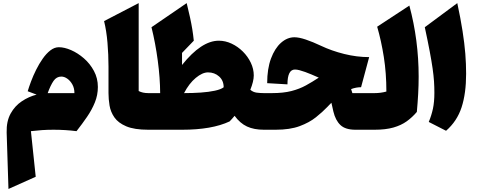

<svg xmlns="http://www.w3.org/2000/svg" viewBox="-20 -846 3121 1252"><path d="M218.8 -229 160.6 -251Q168.5 -277.8 182.4 -314.9Q196.3 -352.1 215.6 -390.9Q234.9 -429.7 258.3 -463.1Q281.7 -496.6 308.3 -517.3Q335 -538.1 363.8 -538.1Q399.9 -538.1 443.4 -519.3Q486.8 -500.5 526.9 -465.8Q566.9 -431.2 592.5 -383.5Q618.2 -335.9 618.2 -278.8Q618.2 -226.1 598.6 -178Q579.1 -129.9 547.6 -84Q516.1 -38.1 479 9.3Q406.2 0 329.1 0Q290 0 253.7 2.4Q217.3 4.9 181.6 9.3L212.9 306.6L35.2 386.2L23.4 17.6Q21.5 -55.2 49.3 -105.5Q77.1 -155.8 122.8 -186Q168.5 -216.3 218.8 -229ZM291 -238.8H465.3Q465.3 -271 451.9 -295.2Q438.5 -319.3 418.9 -333Q399.4 -346.7 379.9 -346.7Q348.6 -346.7 329.1 -318.4Q309.6 -290 291 -238.8Z M884.3 -825.7V-252.4Q910.2 -238.8 946.8 -238.8H947.3V0H946.8Q856 0 803.5 -22.2Q751 -44.4 726.1 -80.3Q701.2 -116.2 694.3 -158Q687.5 -199.7 687.5 -238.8V-410.6Q687.5 -489.3 680.9 -567.1Q674.3 -645 658.7 -708.5Z M1406.7 -580.6Q1449.7 -580.6 1490.2 -561.5Q1530.8 -542.5 1563.5 -510Q1596.2 -477.5 1615.5 -437Q1634.8 -396.5 1634.8 -354Q1634.8 -335 1628.9 -311Q1623 -287.1 1612.3 -260.7Q1629.9 -245.1 1653.3 -241.9Q1676.8 -238.8 1700.7 -238.8H1701.2V0H1700.7Q1636.2 0 1590.8 -21Q1545.4 -42 1509.8 -90.8Q1492.7 -69.8 1477.1 -54.2Q1361.8 0 1168 0H947.3Q935.5 0 929.7 -8.3Q923.8 -16.6 923.8 -41V-197.8Q923.8 -222.2 929.7 -230.5Q935.5 -238.8 947.3 -238.8H1024.4Q1023.9 -337.4 1008.8 -450.7Q993.7 -564 967.8 -668.5L1197.3 -825.7Q1210.4 -772.9 1219.2 -732.2Q1228 -691.4 1233.9 -655.5Q1239.7 -619.6 1243.7 -580.6L1167 -501V-422.4Q1293.5 -580.6 1406.7 -580.6ZM1336.4 -374Q1299.8 -374 1256.3 -337.9Q1212.9 -301.8 1180.2 -238.8Q1236.8 -238.8 1289.3 -242.4Q1341.8 -246.1 1381.3 -254.6Q1420.9 -263.2 1438.5 -276.9Q1438.5 -320.8 1408.7 -347.4Q1378.9 -374 1336.4 -374Z M1899.9 -603Q1929.7 -603 1974.6 -587.9Q2019.5 -572.8 2073.2 -547.4Q2142.1 -514.6 2224.4 -494.1Q2306.6 -473.6 2387.2 -473.6L2334.5 -277.3Q2302.2 -277.3 2269.5 -265.1L2277.8 -238.8H2422.4V0H2297.9Q2231.9 0 2199.7 -30.8Q2167.5 -61.5 2153.8 -119.1L2141.1 -175.8Q2134.3 -168.9 2127.4 -162.1Q2120.6 -155.3 2114.3 -148.4Q2083 -115.7 2040 -81.3Q1997.1 -46.9 1933.8 -23.4Q1870.6 0 1777.3 0H1701.2Q1689.5 0 1683.6 -8.3Q1677.7 -16.6 1677.7 -41V-197.8Q1677.7 -222.2 1683.6 -230.5Q1689.5 -238.8 1701.2 -238.8H1753.4Q1827.6 -238.8 1880.4 -252.4Q1933.1 -266.1 1974.9 -289.1Q2016.6 -312 2058.6 -339.8Q2032.7 -351.1 2010.7 -360.6Q1988.8 -370.1 1970.2 -376.5Q1949.7 -383.8 1933.1 -388.2Q1916.5 -392.6 1903.3 -392.6Q1854.5 -392.6 1854.5 -295.9L1722.2 -303.7Q1722.2 -397.5 1747.1 -464.4Q1772 -531.2 1812.5 -567.1Q1853 -603 1899.9 -603Z M2649.4 -809.6Q2710 -584.5 2710 -346.2Q2710 -290.5 2706.8 -233.2Q2703.6 -175.8 2698.2 -116.2Q2668.5 -81.1 2632.1 -54.9Q2595.7 -28.8 2545.2 -14.4Q2494.6 0 2422.4 0Q2410.6 0 2404.8 -8.3Q2398.9 -16.6 2398.9 -41V-197.8Q2398.9 -222.2 2404.8 -230.5Q2410.6 -238.8 2422.4 -238.8Q2462.4 -238.8 2499.5 -249Q2499.5 -368.7 2482.9 -474.1Q2466.3 -579.6 2439.5 -671.9Z M2961.9 -825.7Q2983.9 -723.1 2996.3 -643.1Q3008.8 -563 3014.2 -496.1Q3019.5 -429.2 3019.5 -365.2Q3019.5 -237.3 2990 -146.5Q2960.4 -55.7 2888.7 6.8L2775.9 -50.8Q2793.5 -92.8 2803 -136.7Q2812.5 -180.7 2812.5 -241.2Q2812.5 -278.8 2810.1 -315.9Q2807.6 -353 2801 -399.4Q2794.4 -445.8 2782.2 -510.7Q2770 -575.7 2750 -668.5Z"/></svg>

Font: Pinar DS1 Black
Style: Regular
Weight: 900
Designer: Amin Abedi
Version: Version 3.000